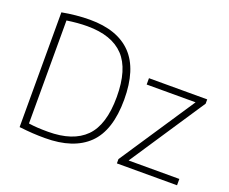

<svg xmlns="http://www.w3.org/2000/svg" viewBox="-121 -941 1358 1140"><g transform="rotate(20 558.5 -371.0)"><path d="M255.5 5Q215.5 5 178.2 2.8Q141 0.5 92.5 -5V-730Q134.5 -738 180 -742.5Q225.5 -747 267.5 -747Q442.5 -747 531.5 -654.2Q620.5 -561.5 620.5 -370Q620.5 -175.5 528 -85.2Q435.5 5 255.5 5ZM260 -36.5Q417 -36.5 495.2 -115Q573.5 -193.5 573.5 -370Q573.5 -544.5 497.5 -625Q421.5 -705.5 266.5 -705.5Q236 -705.5 203.8 -702.8Q171.5 -700 137.5 -695V-44Q165.5 -40 194.5 -38.2Q223.5 -36.5 260 -36.5ZM709 0V-27L1024 -500.5H715V-540.5H1083V-513.5L768.5 -40H1089V0Z"/></g></svg>

Font: Encode Sans XLt
Style: Regular
Weight: 200
Designer: Multiple Designers
Foundry: Impallari Type
Version: Version 3.002; ttfautohint (v1.8.3) -l 8 -r 50 -G 200 -x 14 